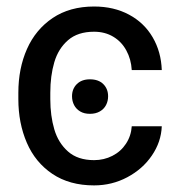

<svg xmlns="http://www.w3.org/2000/svg" viewBox="-20 -557 551 587"><path d="M254.9 -314.5Q281.2 -314.5 295.9 -299.8Q310.5 -285.2 310.5 -262.7Q310.5 -248 304.2 -235.8Q297.9 -223.6 285.2 -216.3Q272.5 -209 254.9 -209Q237.3 -209 225.1 -216.3Q212.9 -223.6 206.5 -235.8Q200.2 -248 200.2 -262.7Q200.2 -285.2 214.8 -299.8Q229.5 -314.5 254.9 -314.5ZM36.1 -253.9V-273.4Q36.1 -347.7 62.5 -407.2Q88.9 -466.8 141.1 -502Q193.4 -537.1 267.6 -537.1Q328.1 -537.1 374.5 -512.2Q420.9 -487.3 446.8 -442.9Q472.7 -398.4 474.6 -342.8H382.8Q380.9 -376 366.2 -402.8Q351.6 -429.7 326.2 -444.8Q300.8 -460 267.6 -460Q217.8 -460 188 -434.1Q158.2 -408.2 146 -366.7Q133.8 -325.2 133.8 -273.4V-253.9Q133.8 -203.1 146 -161.6Q158.2 -120.1 188 -93.8Q217.8 -67.4 267.6 -67.4Q297.9 -67.4 323.7 -80.6Q349.6 -93.8 365.2 -117.7Q380.9 -141.6 382.8 -170.9H474.6Q472.7 -123 444.3 -81.5Q416 -40 369.1 -15.1Q322.3 9.8 267.6 9.8Q192.4 9.8 140.1 -25.4Q87.9 -60.5 62 -120.6Q36.1 -180.7 36.1 -253.9Z"/></svg>

Font: Pretendard Std Variable
Style: Regular
Weight: 400
Designer: Base glyphs from Inter by Rasmus Andersson; Hangeul glyphs from Noto Sans CJK(Source Han Sans) by Jang Soo-young and Kan
Foundry: Kil Hyung-jin
Version: Version 1.309;Glyphs 3.2 (3225)